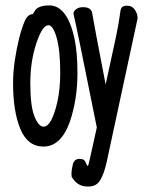

<svg xmlns="http://www.w3.org/2000/svg" viewBox="-20 -512 540 702"><path d="M298.8 169.9Q263.2 169.9 242.2 134.8L241.2 124Q241.2 110.8 246.1 89.8Q251 68.8 271 68.8Q290 68.8 293.9 84Q298.8 95.2 301.8 95.2Q303.2 95.2 334 -45.9Q257.8 -425.8 249 -460V-463.9Q249 -471.2 258.5 -478.5Q268.1 -485.8 283.2 -485.8Q313 -485.8 316.9 -464.8Q321.8 -433.1 366.2 -203.1L404.8 -380.9Q414.1 -424.8 420.9 -475.1Q423.8 -491.2 444.8 -491.2Q462.9 -491.2 472.9 -476.6Q482.9 -461.9 482.9 -446.8Q482.9 -441.9 481 -435.1Q469.2 -381.8 370.1 80.1Q360.8 122.1 346.9 146Q333 169.9 304.2 169.9ZM139.2 23.9Q81.1 23.9 54.4 -40.5Q27.8 -105 27.8 -207Q27.8 -250 34.4 -293Q41 -335.9 50 -372.1Q59.1 -408.2 70.1 -434.1Q81.1 -460 99.1 -460Q100.1 -460 106 -470.2Q117.2 -492.2 160.2 -492.2Q225.1 -492.2 252 -373Q263.2 -320.8 263.2 -245.1Q263.2 -149.9 235.8 -67.9Q203.1 23.9 139.2 23.9ZM139.2 -48.8Q168.9 -48.8 189.9 -140.1Q200.2 -187 200.2 -245.1Q200.2 -329.1 187 -374.5Q173.8 -419.9 157.2 -419.9Q134.8 -419.9 112.8 -353.5Q90.8 -287.1 90.8 -208Q90.8 -124 106 -86.4Q121.1 -48.8 139.2 -48.8Z"/></svg>

Font: LXGW WenKai Mono GB Screen
Style: Regular
Weight: 400
Monospace: yes
Designer: LXGW / Fontworks Inc.
Foundry: LXGW / Fontworks Inc.
Version: Version 1.510;January 18,2025